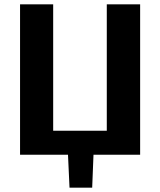

<svg xmlns="http://www.w3.org/2000/svg" viewBox="-20 -710 734 881"><path d="M623 -690V0H409L403 151H299L292 0H72V-690H224V-110H470V-690Z"/></svg>

Font: Exo 2.0
Style: Bold
Weight: 700
Designer: Natanael Gama
Version: Version 1.001;PS 001.001;hotconv 1.0.70;makeotf.lib2.5.58329